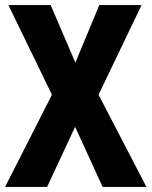

<svg xmlns="http://www.w3.org/2000/svg" viewBox="-21 -800 595 754"><path d="M554 -66H382L274 -302L164 -66H-1L183 -428L12 -780H178L275 -554L369 -780H535L366 -428Z"/></svg>

Font: Noto Sans Malayalam UI Condensed ExtraBold
Style: Regular
Weight: 800
Width: 3
Designer: Jelle Bosma - Monotype Design Team
Foundry: Monotype Imaging Inc.
Version: Version 2.104; ttfautohint (v1.8.4.7-5d5b)